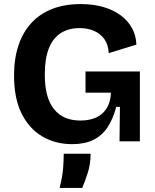

<svg xmlns="http://www.w3.org/2000/svg" viewBox="-20 -694 761 943"><path d="M334 14Q253 14 188.5 -23.5Q124 -61 86.5 -135.5Q49 -210 49 -323Q49 -406 70.5 -470.5Q92 -535 133.5 -580.5Q175 -626 236 -650Q297 -674 377 -674Q437 -674 486 -660Q535 -646 571 -620Q607 -594 627.5 -557.5Q648 -521 650 -475L514 -433Q512 -475 492.5 -502Q473 -529 441.5 -542.5Q410 -556 371 -556Q317 -556 278.5 -531.5Q240 -507 220 -456.5Q200 -406 200 -329Q200 -270 211.5 -227.5Q223 -185 246 -157Q269 -129 301 -115.5Q333 -102 375 -102Q419 -102 451.5 -116.5Q484 -131 503.5 -161.5Q523 -192 525 -239H400V-343H667V-222V0H567L569 -169H551Q535 -109 508 -68.5Q481 -28 438.5 -7Q396 14 334 14ZM273 229Q288 167 290.5 126Q293 85 293 61H425Q425 112 411 155Q397 198 384 229Z"/></svg>

Font: Bricolage Grotesque 96pt ExtraBold
Style: Bold
Weight: 700
Version: Version 1.001;gftools[0.9.33.dev8+g029e19f]